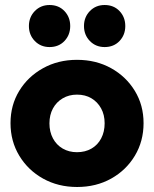

<svg xmlns="http://www.w3.org/2000/svg" viewBox="-20 -736 616 767"><path d="M288 11Q212.5 11 152.2 -22.5Q92 -56 57 -114Q22 -172 22 -244Q22 -316 56.8 -373Q91.5 -430 151.8 -463.5Q212 -497 287.5 -497Q363.5 -497 423.5 -463.8Q483.5 -430.5 518.5 -373.2Q553.5 -316 553.5 -244Q553.5 -172 518.8 -114Q484 -56 424 -22.5Q364 11 288 11ZM287.5 -128Q320.5 -128 345.5 -142.5Q370.5 -157 384.2 -183.2Q398 -209.5 398 -243.5Q398 -277.5 383.8 -303.2Q369.5 -329 345 -343.5Q320.5 -358 287.5 -358Q255.5 -358 230.5 -343.2Q205.5 -328.5 191.5 -302.8Q177.5 -277 177.5 -243Q177.5 -209.5 191.5 -183.2Q205.5 -157 230.5 -142.5Q255.5 -128 287.5 -128ZM178 -548Q142.5 -548 119 -572.2Q95.5 -596.5 95.5 -632Q95.5 -667.5 119 -691.8Q142.5 -716 178 -716Q214.5 -716 237.5 -691.8Q260.5 -667.5 260.5 -632Q260.5 -596.5 237.5 -572.2Q214.5 -548 178 -548ZM398 -548Q362.5 -548 339 -572.2Q315.5 -596.5 315.5 -632Q315.5 -667.5 339 -691.8Q362.5 -716 398 -716Q434.5 -716 457.5 -691.8Q480.5 -667.5 480.5 -632Q480.5 -596.5 457.5 -572.2Q434.5 -548 398 -548Z"/></svg>

Font: Outfit Thin
Style: Regular
Weight: 100
Designer: Rodrigo Fuenzalida
Foundry: fragTYPE
Version: Version 1.100;gftools[0.9.27]